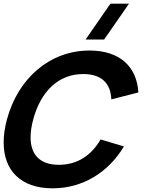

<svg xmlns="http://www.w3.org/2000/svg" viewBox="-42 -1010 808 1045"><path d="M524.9 -795 660.1 -990H559.1L423.9 -795ZM244.4 15C409.4 15 548.9 -73 632.4 -213L505.6 -251C455.3 -164 378.7 -113 278.7 -113C174.2 -113 124.4 -169.3 124.4 -262.5C124.4 -291.6 129.3 -324.3 138.8 -360C179 -510 274 -607 411 -607C511 -607 560.4 -556 564 -469L711.2 -507C702.7 -647 610.3 -735 445.3 -735C229.3 -735 55.9 -584 -4.2 -360C-16.2 -315.1 -22.1 -273.1 -22.1 -234.7C-22.1 -81.5 71.7 15 244.4 15Z"/></svg>

Font: Manrope
Style: ExtraBoldItalic
Weight: 800
Italic angle: -15°
Designer: Mikhail Sharanda
Foundry: Mikhail Sharanda
Version: Version 4.502;hotconv 1.0.109;makeotfexe 2.5.65596